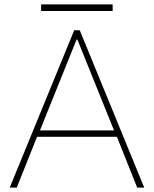

<svg xmlns="http://www.w3.org/2000/svg" viewBox="-20 -858 704 878"><path d="M24.4 0 319.3 -719.7H344.7L639.6 0H607.4L510.7 -242.2L504.9 -252.9L334 -676.8H330.1L159.2 -252.9L153.3 -242.2L56.6 0ZM139.6 -232.4V-261.7H524.4V-232.4ZM168 -807.6V-837.9H495.1V-807.6Z"/></svg>

Font: Reddit Sans ExtraLight
Style: Regular
Weight: 250
Designer: Stephen Hutchings
Foundry: Reddit
Version: Version 1.014